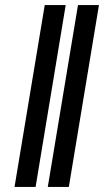

<svg xmlns="http://www.w3.org/2000/svg" viewBox="-20 -741 416 761"><path d="M240.4 -720.9H157.3L37.6 0H121.1ZM169.4 0H252.8L372.2 -720.9H289.1Z"/></svg>

Font: Magic Ui Pro Semi Bold
Style: Italic
Weight: 600
Italic angle: -9.39999°
Designer: Stefan Endress, Andreas Faust
Version: Version 1.000;FEAKit 1.0